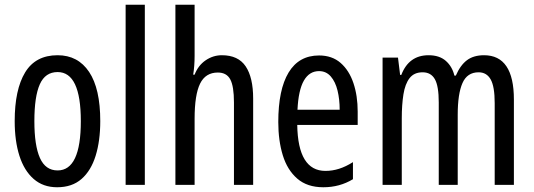

<svg xmlns="http://www.w3.org/2000/svg" viewBox="-20 -780 2251 810"><path d="M403 -269Q403 -186 383.5 -123Q364 -60 324 -25Q284 10 221 10Q162 10 122 -25Q82 -60 62 -122.5Q42 -185 42 -269Q42 -402 86 -474.5Q130 -547 223 -547Q309 -547 356 -476.5Q403 -406 403 -269ZM125 -269Q125 -166 148.5 -113.5Q172 -61 223 -61Q321 -61 321 -269Q321 -476 223 -476Q171 -476 148 -424.5Q125 -373 125 -269Z M591 0H510V-760H591Z M801 -545Q801 -501 795 -465H801Q816 -504 847.5 -525.5Q879 -547 916 -547Q985 -547 1016.5 -500Q1048 -453 1048 -364V0H967V-348Q967 -416 951.5 -445Q936 -474 899 -474Q847 -474 824 -427Q801 -380 801 -279V0H720V-760H801Z M1326 -546Q1381 -546 1417 -514.5Q1453 -483 1471 -429.5Q1489 -376 1489 -309V-253H1234Q1237 -59 1353 -59Q1382 -59 1410.5 -68Q1439 -77 1469 -96V-24Q1413 10 1344 10Q1276 10 1234 -26.5Q1192 -63 1173 -125Q1154 -187 1154 -265Q1154 -402 1197.5 -474Q1241 -546 1326 -546ZM1326 -480Q1285 -480 1262 -440Q1239 -400 1235 -317H1413Q1413 -361 1404 -398Q1395 -435 1375.5 -457.5Q1356 -480 1326 -480Z M2022 -547Q2148 -547 2148 -360V0H2067V-345Q2067 -415 2050 -445Q2033 -475 1999 -475Q1951 -475 1931 -429.5Q1911 -384 1911 -296V0H1831V-348Q1831 -417 1814.5 -446Q1798 -475 1763 -475Q1727 -475 1708 -450.5Q1689 -426 1682 -382Q1675 -338 1675 -281V0H1594V-537H1659L1668 -464H1673Q1705 -547 1788 -547Q1834 -547 1861 -523Q1888 -499 1897 -461H1903Q1922 -505 1950 -526Q1978 -547 2022 -547Z"/></svg>

Font: Noto Sans Tamil ExtraCondensed
Style: Regular
Weight: 400
Width: 2
Designer: Jelle Bosma - Monotype Design Team
Foundry: Monotype Imaging Inc.
Version: Version 2.004; ttfautohint (v1.8.4.7-5d5b)